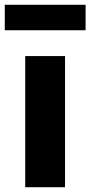

<svg xmlns="http://www.w3.org/2000/svg" viewBox="-61 -783 378 803"><path d="M44.5 0V-548.5H211V0ZM-41 -656.5V-763H297V-656.5Z"/></svg>

Font: Encode Sans Condensed ExtraBold
Style: Regular
Weight: 800
Width: 3
Designer: Multiple Designers
Foundry: Impallari Type
Version: Version 3.000; ttfautohint (v1.8.3) -l 8 -r 50 -G 200 -x 14 